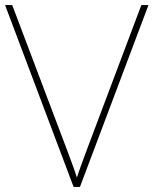

<svg xmlns="http://www.w3.org/2000/svg" viewBox="-20 -734 603 754"><path d="M563 -714 294 0H269L0 -714H28L244 -143Q251 -124 258 -105.5Q265 -87 271 -69.5Q277 -52 282 -37Q287 -52 292.5 -68Q298 -84 305 -102.5Q312 -121 320 -143L535 -714Z"/></svg>

Font: Noto Sans Thai Thin
Style: Regular
Weight: 250
Designer: Monotype Design Team
Foundry: Monotype Imaging Inc.
Version: Version 2.001